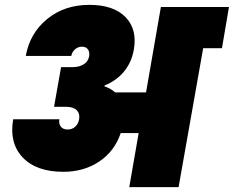

<svg xmlns="http://www.w3.org/2000/svg" viewBox="-20 -769 961 789"><path d="M279.8 -493.2Q304.7 -493.2 323.2 -504.2Q341.8 -515.1 346.2 -537.1Q349.1 -555.2 341.3 -566.2Q333.5 -577.1 316.9 -577.1Q300.3 -577.1 288.1 -566.2Q275.9 -555.2 272.9 -539.1H85.9Q102.5 -632.3 173.6 -690.7Q244.6 -749 347.2 -749Q446.8 -749 495.8 -698.7Q544.9 -648.4 529.8 -564Q520.5 -512.2 489.3 -474.6Q458 -437 410.2 -418L409.2 -414.1Q435.1 -405.8 453.1 -389.2H580.1L641.1 -740.2H920.9L892.1 -570.8H814.9L713.9 0H511.2L549.8 -222.2H476.1Q451.2 -147.9 388.2 -105.5Q325.2 -63 240.2 -63Q128.9 -63 73 -122.3Q17.1 -181.6 34.2 -278.8H224.1Q220.7 -261.7 229.5 -249.3Q238.3 -236.8 257.8 -236.8Q276.9 -236.8 289.6 -248.8Q302.2 -260.7 305.2 -279.8Q309.1 -302.2 295.2 -316.2Q281.2 -330.1 251 -330.1H202.1L231 -493.2Z"/></svg>

Font: SVN-Poppins Black
Style: Italic
Weight: 900
Italic angle: -10°
Designer: Ninad Kale (Devanagari), Jonny Pinhorn (Latin)
Foundry: Indian Type Foundry
Version: Version 3.002 2017